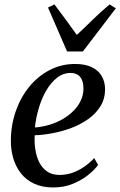

<svg xmlns="http://www.w3.org/2000/svg" viewBox="-20 -835 542 866"><path d="M422.5 -91Q408 -70.5 378.8 -46.8Q349.5 -23 309.2 -6.2Q269 10.5 220.5 10.5Q170 10.5 133.5 -6.8Q97 -24 73.8 -54Q50.5 -84 39.5 -122.2Q28.5 -160.5 29 -202Q29.5 -271.5 51.2 -333.8Q73 -396 112 -443.8Q151 -491.5 203.8 -519Q256.5 -546.5 318.5 -546.5Q364 -546.5 394 -532Q424 -517.5 438.8 -492Q453.5 -466.5 454 -433.5Q454 -390 433.5 -356.5Q413 -323 378.8 -298.5Q344.5 -274 302.8 -258.2Q261 -242.5 217.5 -234.2Q174 -226 136.5 -225Q134.5 -192 139.5 -160Q144.5 -128 157.5 -102.2Q170.5 -76.5 193 -61.2Q215.5 -46 248 -46Q278.5 -46 306 -55.5Q333.5 -65 358.5 -82Q383.5 -99 405 -122ZM299 -506Q264.5 -506 236.8 -484Q209 -462 188.2 -426Q167.5 -390 154.8 -346.8Q142 -303.5 137.5 -260Q170.5 -262.5 202.5 -272Q234.5 -281.5 262.2 -297.5Q290 -313.5 311.2 -334.8Q332.5 -356 344.5 -381.8Q356.5 -407.5 356.5 -436.5Q356 -471 341.2 -488.5Q326.5 -506 299 -506ZM282.5 -603 196.5 -801 225.5 -815Q249.5 -783.5 274.8 -749Q300 -714.5 326.5 -677.5Q363 -711.5 397.8 -745.8Q432.5 -780 474.5 -815L502.5 -797.5L354 -603Z"/></svg>

Font: Merriweather 72pt
Style: Italic
Weight: 400
Italic angle: -7.8°
Version: Version 2.101